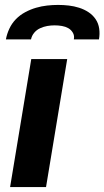

<svg xmlns="http://www.w3.org/2000/svg" viewBox="-20 -760 424 780"><path d="M21 0 107 -520H253L167 0ZM4 -600Q8 -622 18 -643.5Q28 -665 44.5 -682Q61 -699 82.5 -710.5Q104 -722 126.5 -728.5Q149 -735 171.5 -737.5Q194 -740 216 -740Q238 -740 259.5 -737.5Q281 -735 301.5 -728.5Q322 -722 339.5 -710.5Q357 -699 368.5 -682Q380 -665 383 -643.5Q386 -622 382 -600H280Q283 -615 276 -627Q269 -639 257.5 -645.5Q246 -652 231.5 -654.5Q217 -657 202 -657Q187 -657 172.5 -654.5Q158 -652 143.5 -645.5Q129 -639 119 -627Q109 -615 106 -600Z"/></svg>

Font: Iosevka Aile Heavy
Style: Italic
Weight: 900
Italic angle: -9°
Designer: Belleve Invis
Foundry: Belleve Invis
Version: Version 31.1.0; ttfautohint (v1.8.4)